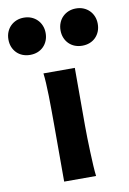

<svg xmlns="http://www.w3.org/2000/svg" viewBox="-135 -815 582 868"><g transform="rotate(-10 156.0 -381.0)"><path d="M224.6 -498V-231.9Q224.6 -208.5 225.3 -176.5Q226.1 -144.5 227.3 -111.8Q228.5 -79.1 230.2 -49.3Q231.9 -19.5 234.4 0H87.9V-258.8Q87.9 -294.4 87.6 -329.1Q87.4 -363.8 86.7 -394.8Q85.9 -425.8 84.5 -452.4Q83 -479 80.6 -498ZM-48.8 -676.3Q-48.8 -694.8 -42.5 -710.4Q-36.1 -726.1 -24.7 -737.5Q-13.2 -749 2.4 -755.4Q18.1 -761.7 36.6 -761.7Q55.2 -761.7 70.8 -755.4Q86.4 -749 97.9 -737.5Q109.4 -726.1 115.7 -710.4Q122.1 -694.8 122.1 -676.3Q122.1 -657.2 115.7 -641.6Q109.4 -626 97.9 -614.5Q86.4 -603 70.8 -596.9Q55.2 -590.8 36.6 -590.8Q18.1 -590.8 2.4 -596.9Q-13.2 -603 -24.7 -614.5Q-36.1 -626 -42.5 -641.6Q-48.8 -657.2 -48.8 -676.3ZM190.4 -676.3Q190.4 -694.8 196.8 -710.4Q203.1 -726.1 214.6 -737.5Q226.1 -749 241.7 -755.4Q257.3 -761.7 275.9 -761.7Q294.4 -761.7 310.1 -755.4Q325.7 -749 337.2 -737.5Q348.6 -726.1 355 -710.4Q361.3 -694.8 361.3 -676.3Q361.3 -657.2 355 -641.6Q348.6 -626 337.2 -614.5Q325.7 -603 310.1 -596.9Q294.4 -590.8 275.9 -590.8Q257.3 -590.8 241.7 -596.9Q226.1 -603 214.6 -614.5Q203.1 -626 196.8 -641.6Q190.4 -657.2 190.4 -676.3Z"/></g></svg>

Font: Andika New Basic
Style: Bold
Weight: 700
Designer: Victor Gaultney, Annie Olsen, Pablo Ugerman
Foundry: SIL International
Version: Version 5.500; ttfautohint (v1.8.3)